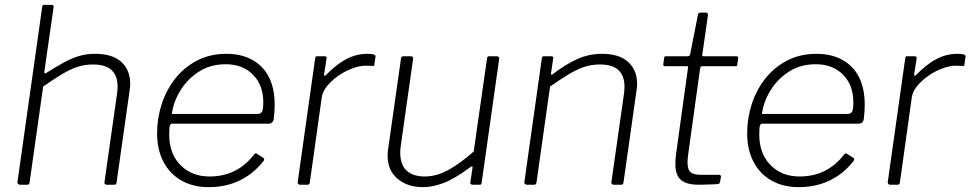

<svg xmlns="http://www.w3.org/2000/svg" viewBox="-20 -762 4003 792"><path d="M62 0Q58 0 54.5 -3.5Q51 -7 52 -11L154 -733Q155 -739 156.5 -740.5Q158 -742 163 -742H192Q203 -742 201 -732L163 -467Q162 -456 169 -460Q212 -487 244 -504.5Q276 -522 306.5 -531Q337 -540 372 -540Q444 -540 480.5 -506.5Q517 -473 517 -417Q517 -411 516.5 -404.5Q516 -398 515 -391L461 -10Q460 -4 458 -2Q456 0 451 0H421Q409 0 411 -11L463 -377Q464 -384 464.5 -391.5Q465 -399 465 -405Q465 -449 440.5 -472.5Q416 -496 363 -496Q328 -496 297.5 -485.5Q267 -475 234 -455Q201 -435 158 -405L102 -9Q101 -4 99 -2Q97 0 92 0Z M841 10Q776 10 728 -17.5Q680 -45 654 -95Q628 -145 628 -212Q628 -274 647 -332.5Q666 -391 702.5 -437.5Q739 -484 792.5 -512Q846 -540 914 -540Q976 -540 1021 -515Q1066 -490 1089.5 -443.5Q1113 -397 1113 -329Q1113 -315 1112 -300.5Q1111 -286 1109 -270Q1108 -263 1103 -257.5Q1098 -252 1090 -252H690Q684 -252 681 -244.5Q678 -237 678 -207Q678 -128 724.5 -81Q771 -34 844 -34Q903 -34 949 -57.5Q995 -81 1029 -126Q1033 -130 1035.5 -129.5Q1038 -129 1041 -127L1066 -111Q1072 -107 1068 -99Q1039 -62 1004 -38Q969 -14 928.5 -2Q888 10 841 10ZM1043 -292Q1054 -292 1060 -300Q1066 -308 1066 -340Q1066 -411 1023.5 -454Q981 -497 911 -497Q848 -497 800.5 -466.5Q753 -436 724 -388.5Q695 -341 689 -292Z M1218 0Q1213 0 1210 -3.5Q1207 -7 1208 -11L1280 -521Q1281 -527 1282.5 -528.5Q1284 -530 1288 -530H1318Q1323 -530 1325.5 -528Q1328 -526 1327 -520L1317 -456Q1316 -450 1319 -449.5Q1322 -449 1326 -454Q1358 -486 1386.5 -505Q1415 -524 1441.5 -532Q1468 -540 1494 -540Q1514 -540 1522 -537Q1530 -534 1529 -529L1524 -495Q1524 -492 1523.5 -491Q1523 -490 1521 -490Q1515 -490 1507 -490.5Q1499 -491 1487 -491Q1464 -491 1434 -480Q1404 -469 1376.5 -450Q1349 -431 1329.5 -407.5Q1310 -384 1307 -359L1258 -9Q1257 -4 1255 -2Q1253 0 1248 0H1218Z M1725 10Q1660 10 1619.5 -25Q1579 -60 1579 -118Q1579 -123 1579 -128.5Q1579 -134 1580 -140L1634 -520Q1635 -526 1637.5 -528Q1640 -530 1644 -530H1674Q1680 -530 1682.5 -527Q1685 -524 1684 -519L1633 -159Q1632 -152 1631.5 -146Q1631 -140 1631 -134Q1631 -82 1657.5 -58Q1684 -34 1732 -34Q1782 -34 1831.5 -62Q1881 -90 1934 -137L1989 -521Q1990 -527 1992.5 -528.5Q1995 -530 1999 -530H2029Q2034 -530 2037 -527Q2040 -524 2039 -519L1967 -9Q1966 -4 1965 -2Q1964 0 1958 0H1929Q1925 0 1922 -2.5Q1919 -5 1920 -9L1929 -69Q1930 -74 1928 -75.5Q1926 -77 1921 -73Q1853 -23 1808 -6.5Q1763 10 1725 10Z M2153 0Q2148 0 2145 -3.5Q2142 -7 2143 -11L2215 -521Q2216 -527 2217.5 -528.5Q2219 -530 2223 -530H2254Q2259 -530 2261 -528Q2263 -526 2262 -521L2253 -460Q2252 -450 2260 -456Q2312 -496 2360.5 -518Q2409 -540 2463 -540Q2535 -540 2571.5 -506Q2608 -472 2608 -417Q2608 -411 2607.5 -404.5Q2607 -398 2606 -391L2552 -10Q2551 -4 2549 -2Q2547 0 2542 0H2511Q2507 0 2504 -3.5Q2501 -7 2502 -11L2554 -376Q2555 -384 2555.5 -391.5Q2556 -399 2556 -405Q2556 -449 2531.5 -472.5Q2507 -496 2454 -496Q2419 -496 2388.5 -485.5Q2358 -475 2325 -455Q2292 -435 2249 -405L2193 -9Q2192 -4 2190 -2Q2188 0 2182 0H2153Z M2863 0Q2811 0 2788.5 -20Q2766 -40 2766 -83Q2766 -92 2766.5 -102Q2767 -112 2768 -121L2818 -482Q2819 -487 2818 -488Q2817 -489 2813 -489H2722Q2716 -489 2716 -497L2720 -525Q2721 -528 2722 -529Q2723 -530 2726 -530H2818Q2821 -530 2824 -532.5Q2827 -535 2827 -539L2859 -701Q2860 -710 2870 -710H2892Q2897 -710 2899 -707Q2901 -704 2900 -697L2877 -537Q2876 -532 2877 -531Q2878 -530 2882 -530H3018Q3021 -530 3023.5 -528Q3026 -526 3025 -522L3021 -494Q3020 -491 3019.5 -490Q3019 -489 3014 -489H2878Q2870 -489 2868 -480L2819 -127Q2818 -117 2817 -109.5Q2816 -102 2816 -94Q2816 -61 2829.5 -51Q2843 -41 2869 -41H2945Q2950 -41 2952 -39Q2954 -37 2954 -32L2950 -11Q2949 -6 2944 -3Q2936 -2 2919.5 -1.5Q2903 -1 2886.5 -0.5Q2870 0 2863 0Z M3275 10Q3210 10 3162 -17.5Q3114 -45 3088 -95Q3062 -145 3062 -212Q3062 -274 3081 -332.5Q3100 -391 3136.5 -437.5Q3173 -484 3226.5 -512Q3280 -540 3348 -540Q3410 -540 3455 -515Q3500 -490 3523.5 -443.5Q3547 -397 3547 -329Q3547 -315 3546 -300.5Q3545 -286 3543 -270Q3542 -263 3537 -257.5Q3532 -252 3524 -252H3124Q3118 -252 3115 -244.5Q3112 -237 3112 -207Q3112 -128 3158.5 -81Q3205 -34 3278 -34Q3337 -34 3383 -57.5Q3429 -81 3463 -126Q3467 -130 3469.5 -129.5Q3472 -129 3475 -127L3500 -111Q3506 -107 3502 -99Q3473 -62 3438 -38Q3403 -14 3362.5 -2Q3322 10 3275 10ZM3477 -292Q3488 -292 3494 -300Q3500 -308 3500 -340Q3500 -411 3457.5 -454Q3415 -497 3345 -497Q3282 -497 3234.5 -466.5Q3187 -436 3158 -388.5Q3129 -341 3123 -292Z M3652 0Q3647 0 3644 -3.5Q3641 -7 3642 -11L3714 -521Q3715 -527 3716.5 -528.5Q3718 -530 3722 -530H3752Q3757 -530 3759.5 -528Q3762 -526 3761 -520L3751 -456Q3750 -450 3753 -449.5Q3756 -449 3760 -454Q3792 -486 3820.5 -505Q3849 -524 3875.5 -532Q3902 -540 3928 -540Q3948 -540 3956 -537Q3964 -534 3963 -529L3958 -495Q3958 -492 3957.5 -491Q3957 -490 3955 -490Q3949 -490 3941 -490.5Q3933 -491 3921 -491Q3898 -491 3868 -480Q3838 -469 3810.5 -450Q3783 -431 3763.5 -407.5Q3744 -384 3741 -359L3692 -9Q3691 -4 3689 -2Q3687 0 3682 0H3652Z"/></svg>

Font: Libre Franklin Thin ExtraLight
Style: Italic
Weight: 250
Italic angle: -8°
Version: Version 3.000